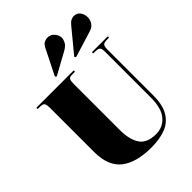

<svg xmlns="http://www.w3.org/2000/svg" viewBox="-284 -1152 1304 1304"><g transform="rotate(-45 368.0 -500.0)"><path d="M388 14Q242 14 166 -46Q90 -106 90 -240V-668Q90 -693 83.5 -704.5Q77 -716 54 -717L25 -718V-730H384V-718L349 -717Q331 -716 325 -705.5Q319 -695 319 -668V-221Q319 -131 353 -79.5Q387 -28 475 -28Q540 -28 582 -77Q624 -126 624 -228V-668Q624 -697 616.5 -706.5Q609 -716 586 -717L559 -718V-730H711V-718L682 -717Q661 -716 653.5 -706.5Q646 -697 646 -668V-229Q646 -135 613.5 -82Q581 -29 523 -7.5Q465 14 388 14ZM273 -782 264 -791 356 -975Q368 -999 384 -1006.5Q400 -1014 414 -1014Q446 -1014 465 -991Q484 -968 484 -943Q484 -927 473.5 -907Q463 -887 433 -870ZM459 -782 451 -792 587 -957Q604 -978 618.5 -984.5Q633 -991 644 -991Q674 -991 690.5 -969.5Q707 -948 707 -916Q707 -895 693.5 -872.5Q680 -850 650 -841Z"/></g></svg>

Font: Display Black
Style: Regular
Weight: 900
Designer: Latin by Veronika Burian and Jose Scaglione. Greek by Irene Vlachou. Cyrillic by Vera Evstafieva.
Foundry: TypeTogether
Version: Version 3.002